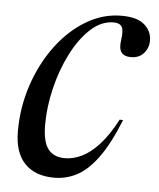

<svg xmlns="http://www.w3.org/2000/svg" viewBox="-43 -541 489 589"><g transform="rotate(5 201.0 -246.5)"><path d="M286 -480.5Q247.5 -480.5 214.5 -449.8Q181.5 -419 156.5 -369.8Q131.5 -320.5 117.5 -262.5Q103.5 -204.5 103.5 -150Q103.5 -97.5 120.8 -75Q138 -52.5 172.5 -52.5Q198 -52.5 224.2 -65Q250.5 -77.5 277.2 -106.5Q304 -135.5 330 -185L340.5 -184.5Q310.5 -109.5 279.2 -67Q248 -24.5 215 -7.2Q182 10 145 10Q86.5 10 54.2 -23.5Q22 -57 22 -122.5Q22 -197 45 -265.5Q68 -334 107.8 -387.5Q147.5 -441 199.2 -472Q251 -503 308 -503Q357 -503 379.2 -483Q401.5 -463 401.5 -434.5Q401.5 -412 387 -395.5Q372.5 -379 347 -379Q326.5 -379 317.8 -391Q309 -403 313.5 -431Q317.5 -459.5 310.8 -470Q304 -480.5 286 -480.5Z"/></g></svg>

Font: Newsreader 60pt
Style: Italic
Weight: 400
Italic angle: -17°
Designer: Hugues Gentile
Foundry: Production Type
Version: Version 1.003